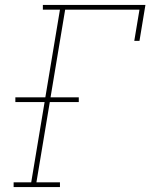

<svg xmlns="http://www.w3.org/2000/svg" viewBox="-20 -755 640 775"><path d="M35 0V-19H106L160 -343H42V-362H163L222 -716H153V-735H567L543 -590H522L543 -716H243L184 -362H298V-343H181L127 -19H222V0Z"/></svg>

Font: Iosevka Slab ThExObl
Style: Regular
Weight: 100
Width: 7
Italic angle: -9°
Monospace: yes
Designer: Belleve Invis
Foundry: Belleve Invis
Version: Version 11.1.1; ttfautohint (v1.8.3)